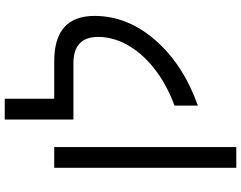

<svg xmlns="http://www.w3.org/2000/svg" viewBox="-126 -728 1041 830"><g transform="rotate(-90 395.0 -312.5)"><path d="M85 -599.1V188H174.8V-599.1Z M354 -79.1V22C472.5 -20.3 566.7 -81.6 636.7 -161.9C706.7 -242.1 741.7 -329.8 741.7 -424.8C741.7 -541 676.4 -599.1 545.9 -599.1H383.8V-813H293.9V-516.1H536.6C612.8 -516.1 650.9 -480.5 650.9 -409.2C650.9 -366.2 639.2 -323.9 616 -282.2C592.7 -240.6 558.8 -202.1 514.2 -166.7C469.6 -131.4 416.2 -102.2 354 -79.1Z"/></g></svg>

Font: Arimo
Style: Regular
Weight: 400
Designer: Steve Matteson
Foundry: Monotype Imaging Inc.
Version: Version 1.32